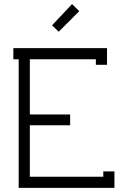

<svg xmlns="http://www.w3.org/2000/svg" viewBox="-20 -913 611 933"><path d="M265.1 -758.8 232.9 -790 330.1 -893.1 365.2 -858.9ZM445.8 -625H125V-356.9H320.8V-304.2H125V-54.2H481.9V-80.1H536.1V0H70.8V-625H44.9V-679.2H500V-598.1H445.8Z"/></svg>

Font: Rawengulk
Style: Demibold
Weight: 600
Version: Version 0.92